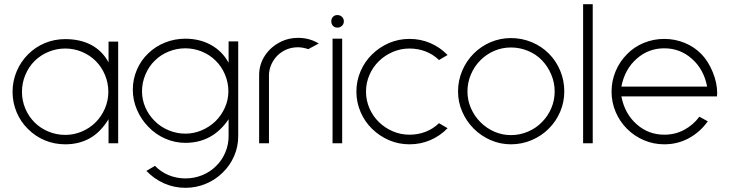

<svg xmlns="http://www.w3.org/2000/svg" viewBox="-20 -685 3489 918"><path d="M499 0V-115Q461 -53 409.5 -24Q358 5 292 5Q240 5 194.5 -14Q149 -33 114 -68Q79 -102 59.5 -148.5Q40 -195 40 -246Q40 -297 59.5 -343.5Q79 -390 114 -425Q149 -460 194.5 -479Q240 -498 292 -498Q364 -498 416.5 -470Q469 -442 499 -387V-486H545V0ZM145 -393Q117 -365 101 -326.5Q85 -288 85 -246Q85 -204 101 -166Q117 -128 145 -100Q173 -72 211.5 -56Q250 -40 292 -40Q333 -40 371 -56Q409 -72 437 -100Q465 -128 481.5 -166Q498 -204 498 -246Q498 -288 482 -326.5Q466 -365 438 -393Q410 -421 372 -437Q334 -453 292 -453Q250 -453 211.5 -437Q173 -421 145 -393Z M680 132 721 108Q749 137 786.5 152.5Q824 168 867 168Q909 168 947 152.5Q985 137 1013 109Q1041 82 1057 44.5Q1073 7 1073 -34V-115Q997 -2 866 -2Q816 -2 769.5 -22.5Q723 -43 689 -79Q654 -115 634.5 -161Q615 -207 615 -256Q615 -306 634.5 -351.5Q654 -397 689 -430Q723 -463 769 -481.5Q815 -500 866 -500Q935 -500 989 -470Q1043 -440 1073 -385V-487H1119V-34Q1119 16 1099.5 61Q1080 106 1045 140Q1011 174 964.5 193.5Q918 213 867 213Q812 213 764 191.5Q716 170 680 132ZM720 -395Q692 -368 675.5 -329Q659 -290 659 -249Q659 -208 675 -171.5Q691 -135 720 -106Q748 -78 786.5 -62Q825 -46 866 -46Q907 -46 944.5 -62Q982 -78 1011 -106Q1039 -134 1055.5 -171Q1072 -208 1072 -249Q1072 -290 1055.5 -329Q1039 -368 1011 -395Q983 -423 945 -438.5Q907 -454 866 -454Q825 -454 786.5 -438.5Q748 -423 720 -395Z M1454 -450Q1427 -459 1405 -459Q1348 -459 1307 -420Q1288 -401 1277 -376Q1266 -351 1266 -325V0H1219V-325Q1219 -378 1247.5 -420.5Q1276 -463 1326 -487Q1362 -504 1405 -504Q1460 -504 1504 -477Z M1564 -583Q1564 -596 1572 -604.5Q1580 -613 1593 -613Q1606 -613 1615 -604.5Q1624 -596 1624 -583Q1624 -570 1615 -561.5Q1606 -553 1593 -553Q1580 -553 1572 -561.5Q1564 -570 1564 -583ZM1570 0V-500H1616V0Z M1759 -69Q1724 -103 1704 -149.5Q1684 -196 1684 -247Q1684 -298 1704 -344.5Q1724 -391 1759 -425Q1795 -460 1840.5 -479.5Q1886 -499 1938 -499Q1991 -499 2037.5 -479Q2084 -459 2120 -422L2079 -398Q2051 -425 2015 -439Q1979 -453 1938 -453Q1896 -453 1858.5 -437Q1821 -421 1792 -393Q1763 -365 1746.5 -327Q1730 -289 1730 -247Q1730 -205 1746.5 -167Q1763 -129 1792 -101Q1821 -73 1858.5 -57Q1896 -41 1938 -41Q1979 -41 2015 -55Q2051 -69 2079 -96L2120 -72Q2084 -35 2037.5 -15Q1991 5 1938 5Q1886 5 1840.5 -14.5Q1795 -34 1759 -69Z M2245 -70Q2210 -105 2190 -151Q2170 -197 2170 -248Q2170 -300 2190 -347Q2210 -394 2245 -429Q2280 -464 2326 -483.5Q2372 -503 2423 -503Q2475 -503 2522 -483.5Q2569 -464 2604 -429Q2639 -394 2658.5 -347Q2678 -300 2678 -248Q2678 -197 2658.5 -151Q2639 -105 2604 -70Q2569 -35 2522 -15Q2475 5 2423 5Q2372 5 2326 -15Q2280 -35 2245 -70ZM2277 -397Q2248 -368 2231.5 -329Q2215 -290 2215 -248Q2215 -206 2231.5 -168Q2248 -130 2277 -101Q2306 -72 2343.5 -55.5Q2381 -39 2423 -39Q2465 -39 2504 -55.5Q2543 -72 2571 -101Q2600 -130 2616 -168Q2632 -206 2632 -248Q2632 -290 2615.5 -329Q2599 -368 2571 -397Q2543 -426 2504 -442Q2465 -458 2423 -458Q2381 -458 2343.5 -442Q2306 -426 2277 -397Z M2768 0V-665H2814V0Z M2951 -224Q2967 -141 3024 -91Q3080 -41 3156 -41Q3208 -41 3251 -64Q3294 -87 3324 -127L3364 -105Q3328 -54 3274 -24.5Q3220 5 3156 5Q3105 5 3059 -14.5Q3013 -34 2978 -69Q2943 -104 2923.5 -150Q2904 -196 2904 -247Q2904 -298 2923.5 -344.5Q2943 -391 2978 -426Q3012 -461 3058.5 -480Q3105 -499 3156 -499Q3207 -499 3253.5 -480Q3300 -461 3334 -426Q3366 -393 3387.5 -341Q3409 -289 3409 -240L3408 -224ZM3024 -404Q2967 -354 2951 -271H3361Q3345 -354 3288 -404Q3232 -454 3156 -454Q3080 -454 3024 -404Z"/></svg>

Font: Sulphur Point Light
Style: Regular
Weight: 300
Designer: Noponies / Dale Sattler
Foundry: Noponies
Version: Version 1.000; ttfautohint (v1.8)